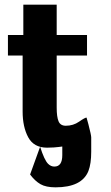

<svg xmlns="http://www.w3.org/2000/svg" viewBox="-20 -622 475 823"><path d="M14 -384V-472H80V-602H223V-472H353V-384H223V-161Q223 -121 231 -102Q239 -83 262 -83Q294 -83 319 -100.5Q344 -118 351 -118L359 -89Q371 -43 371 -33V28Q371 80 359 111Q331 181 218 181Q177 181 153.5 167.5Q130 154 109 126L152 7Q170 64 186 80Q198 92 213 92Q247 92 247 43V6Q235 8 211 10Q200 11 182 11Q125 11 101 -33.5Q77 -78 77 -144V-384Z"/></svg>

Font: Coval
Style: Black
Weight: 1000
Foundry: Context Ltd
Version: Version 001.000